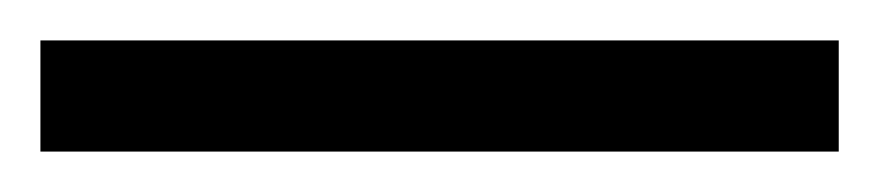

<svg xmlns="http://www.w3.org/2000/svg" viewBox="-24 -835 435 95"><path d="M-4 -760V-815H391V-760Z"/></svg>

Font: Noto Serif Tamil Condensed Light
Style: Italic
Weight: 300
Width: 3
Italic angle: -12°
Designer: Indian Type Foundry, Tom Grace, and the Monotype Design Team
Foundry: Monotype Imaging Inc.
Version: Version 2.003; ttfautohint (v1.8.4.7-5d5b)